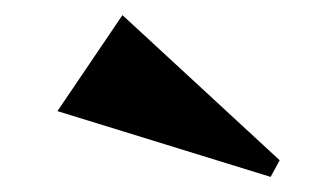

<svg xmlns="http://www.w3.org/2000/svg" viewBox="-20 -857 440 254"><path d="M56 -710 142 -837 350 -645 338 -623Z"/></svg>

Font: Reggae One
Style: Regular
Weight: 400
Designer: Fontworks Inc.
Foundry: Fontworks Inc.
Version: Version 1.100